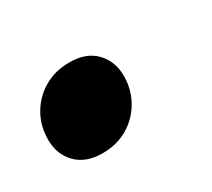

<svg xmlns="http://www.w3.org/2000/svg" viewBox="-50 -222 341 309"><g transform="rotate(-30 121.0 -67.0)"><path d="M96.5 -144Q128 -144 145 -126.2Q162 -108.5 162 -81.5Q162 -56.5 150.2 -35.8Q138.5 -15 118 -2.8Q97.5 9.5 70.5 9.5Q39.5 9.5 22.2 -8.2Q5 -26 5 -53Q5 -78.5 16.8 -99Q28.5 -119.5 49.2 -131.8Q70 -144 96.5 -144Z"/></g></svg>

Font: Newsreader 16pt 16pt SemiBold
Style: Italic
Weight: 600
Italic angle: -17°
Version: Version 1.003